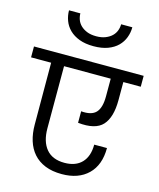

<svg xmlns="http://www.w3.org/2000/svg" viewBox="-168 -1112 987 1192"><g transform="rotate(15 325.5 -516.0)"><path d="M-27 -740H678V-670H566V-554Q566 -443 519.5 -392Q473 -341 360 -353V-427Q427 -421 456 -452Q485 -483 485 -556V-670H185V-271Q185 -186 224.5 -138.5Q264 -91 342 -91Q414 -91 453 -132Q492 -173 492 -248H574Q574 -139 512.5 -79Q451 -19 344 -19Q282 -19 236.5 -37.5Q191 -56 161.5 -89.5Q132 -123 117.5 -169.5Q103 -216 103 -273L102 -670H-27ZM329 -837Q276 -837 237.5 -851.5Q199 -866 174 -890.5Q149 -915 137 -947Q125 -979 125 -1013H198Q198 -992 205.5 -972Q213 -952 229 -936.5Q245 -921 269.5 -911Q294 -901 329 -901Q363 -901 388 -911Q413 -921 429 -936.5Q445 -952 452.5 -972Q460 -992 460 -1013H532Q532 -979 520 -947Q508 -915 483.5 -890.5Q459 -866 420.5 -851.5Q382 -837 329 -837Z"/></g></svg>

Font: Poppins
Style: Regular
Weight: 400
Designer: Ninad Kale (Devanagari), Jonny Pinhorn (Latin)
Foundry: Indian Type Foundry
Version: Version 3.002 2017